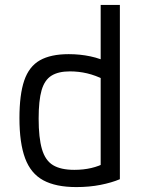

<svg xmlns="http://www.w3.org/2000/svg" viewBox="-20 -750 590 780"><path d="M290 10Q207 10 156 -17.5Q105 -45 82 -107Q59 -169 59 -270Q59 -366 78.5 -423Q98 -480 142 -505Q186 -530 259 -530Q305 -530 347.5 -521Q390 -512 426 -493L404 -426Q368 -444 334 -452Q300 -460 264 -460Q217 -460 189 -442.5Q161 -425 149 -383.5Q137 -342 137 -268Q137 -190 150.5 -144Q164 -98 195.5 -79Q227 -60 282 -60Q319 -60 351 -67.5Q383 -75 408 -89L389 -47V-730H467V-22Q434 -8 388.5 1Q343 10 290 10Z"/></svg>

Font: M PLUS Code Latin SemiExpanded
Style: Regular
Weight: 400
Width: 6
Designer: Coji Morishita
Foundry: UNDERFOREST DESIGN
Version: Version 1.002; ttfautohint (v1.8.3)